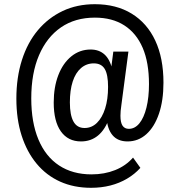

<svg xmlns="http://www.w3.org/2000/svg" viewBox="-20 -734 857 915"><path d="M414 161Q332 161 266.5 131.5Q201 102 154.5 46Q108 -10 83 -88Q58 -166 58 -264Q58 -365 84.5 -448Q111 -531 160.5 -590Q210 -649 278.5 -681.5Q347 -714 432 -714Q534 -714 607.5 -669Q681 -624 720 -540.5Q759 -457 759 -340Q759 -255 737.5 -192Q716 -129 677.5 -94.5Q639 -60 588 -60Q541 -60 516 -90Q491 -120 488 -174L501 -172Q481 -116 447 -88Q413 -60 366 -60Q304 -60 270 -108Q236 -156 236 -245Q236 -319 258 -376Q280 -433 320 -465.5Q360 -498 412 -498Q452 -498 478 -474.5Q504 -451 515 -403H509L520 -488H592L559 -238Q556 -219 555 -205.5Q554 -192 554 -182Q554 -150 564 -135Q574 -120 594 -120Q623 -120 644.5 -146.5Q666 -173 678 -221.5Q690 -270 690 -333Q690 -436 660 -506Q630 -576 572.5 -613Q515 -650 432 -650Q338 -650 270.5 -603.5Q203 -557 166 -471Q129 -385 129 -265Q129 -151 163 -69.5Q197 12 261.5 54.5Q326 97 416 97Q478 97 529 76.5Q580 56 614 17L649 66Q622 96 585.5 117.5Q549 139 506 150Q463 161 414 161ZM383 -124Q417 -124 442 -148.5Q467 -173 481 -217Q495 -261 495 -320Q495 -379 479 -405.5Q463 -432 427 -432Q392 -432 366 -409.5Q340 -387 326.5 -345.5Q313 -304 313 -246Q313 -186 330 -155Q347 -124 383 -124Z"/></svg>

Font: Nunito Sans 10pt Condensed SemiBold
Style: Regular
Weight: 600
Width: 3
Designer: Vernon Adams
Foundry: Vernon Adams
Version: Version 3.101;gftools[0.9.27]